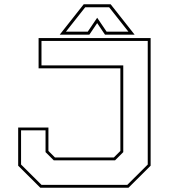

<svg xmlns="http://www.w3.org/2000/svg" viewBox="-20 -878 790 898"><path d="M168.5 0 65 -103V-281.5H206.5V-172L237 -141.5H512.5L543 -172V-558.5H160.5V-700H684.5V-103L581 0ZM174 -13.5H575.5L671 -108.5V-686.5H174V-572H556.5V-166.5L518 -128H231.5L193 -166.5V-268.5H78.5V-108.5ZM371.5 -858H497.5L609.5 -716H471L434.5 -770L398 -716H259.5ZM378.5 -844 288.5 -730H390.5L434.5 -795L478.5 -730H580.5L490.5 -844Z"/></svg>

Font: Tourney Expanded Thin
Style: Regular
Weight: 100
Width: 7
Designer: Tyler Finck
Foundry: Etcetera Type Co
Version: Version 1.010; ttfautohint (v1.8.3)